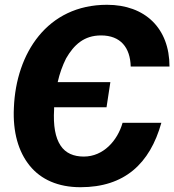

<svg xmlns="http://www.w3.org/2000/svg" viewBox="-20 -772 728 802"><path d="M316 10C500 10 606 -88 654 -259H492C471 -185 412 -118 330 -118C288 -118 254 -132 233 -164C211 -197 202 -247 206 -315C206 -318 206 -321 206 -324H425L441 -429H221C229 -465 241 -498 256 -528C289 -585 331 -624 402 -624C484 -624 524 -573 526 -494H688C688 -654 586 -752 427 -752C177 -752 47 -549 38 -322C33 -220 57 -138 104 -80C151 -22 223 10 316 10Z"/></svg>

Font: Cheyenne Sans
Style: Bold Italic
Weight: 700
Italic angle: -8.13011°
Designer: The Public Sans project authors (U.S. Web Design System), Libre Franklin designed by Pablo Impallari and Rodrigo Fuenzal
Foundry: The Cheyenne Sans Project Authors
Version: Version 2.007